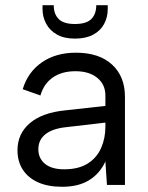

<svg xmlns="http://www.w3.org/2000/svg" viewBox="-20 -709 568 736"><path d="M393 -674Q393 -643 379 -617Q365 -591 337 -576Q309 -561 267 -561Q226 -561 198.5 -576.5Q171 -592 157 -618Q143 -644 143 -675V-689H186Q186 -655 205 -636Q224 -617 267 -617Q311 -617 330 -636Q349 -655 349 -689H393ZM390 0 384 -90Q363 -44 322 -18.5Q281 7 218 7Q164 7 126 -10Q88 -27 67.5 -58.5Q47 -90 47 -133Q47 -196 94 -236.5Q141 -277 230 -286L384 -303V-343Q384 -385 353 -410.5Q322 -436 269 -436Q217 -436 182.5 -412Q148 -388 135 -343L67 -367Q87 -433 140.5 -470Q194 -507 271 -507Q360 -507 409.5 -461.5Q459 -416 459 -338V0ZM384 -239 229 -221Q179 -215 153 -193.5Q127 -172 127 -137Q127 -102 152.5 -81Q178 -60 226 -60Q281 -60 316 -82Q351 -104 367.5 -141.5Q384 -179 384 -223Z"/></svg>

Font: Albert Sans
Style: Regular
Weight: 400
Designer: Andreas Rasmussen
Foundry: a.Foundry
Version: Version 1.025